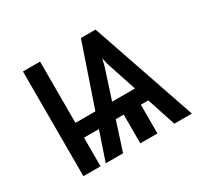

<svg xmlns="http://www.w3.org/2000/svg" viewBox="-115 -684 886 839"><g transform="rotate(-30 327.5 -264.0)"><path d="M171.4 -219.2H272L377.4 -528.3H451.2L632.3 0H543.9L496.1 -145H458.5V0H372.1V-145H332L285.2 0H197.8L246.6 -144.5H171.4V0H85V-528.3H171.4ZM356.4 -219.2H471.7L420.9 -373L413.6 -405.3L406.2 -373Z"/></g></svg>

Font: Roboto Condensed
Style: Regular
Weight: 400
Designer: Google
Version: Version 2.001047; 2015